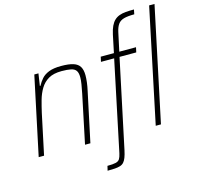

<svg xmlns="http://www.w3.org/2000/svg" viewBox="-129 -879 1240 1209"><g transform="rotate(-15 491.0 -274.0)"><path d="M28 0 136 -510H163L151 -431H155Q167 -454 184.5 -474Q202 -494 232.5 -506Q263 -518 312 -518Q363 -518 392 -508.5Q421 -499 433.5 -478Q446 -457 446 -422Q446 -402 443 -376.5Q440 -351 433 -320L365 0H330L396 -315Q403 -349 407 -374.5Q411 -400 411 -418Q411 -447 401 -461.5Q391 -476 368 -481Q345 -486 307 -486Q254 -486 221.5 -467Q189 -448 169.5 -415.5Q150 -383 139 -343.5Q128 -304 119 -264L63 0Z M425 195 432 165Q469 165 487 160.5Q505 156 512.5 143.5Q520 131 525 108L648 -478H562L569 -510H655L679 -625Q686 -657 696 -678Q706 -699 719.5 -712Q733 -725 751.5 -732Q770 -739 794 -741Q818 -743 848 -743L842 -713Q799 -713 774 -706Q749 -699 736 -681Q723 -663 716 -631L690 -510H799L792 -478H683L561 98Q555 126 548 144Q541 162 531.5 172.5Q522 183 507.5 187.5Q493 192 473 193.5Q453 195 425 195ZM791 0 947 -743H982L825 0Z"/></g></svg>

Font: Saira SemiCondensed Thin
Style: Italic
Weight: 250
Width: 4
Italic angle: -12°
Designer: Hector Gatti with collaboration of the Omnibus-Type team
Foundry: Omnibus-Type
Version: Version 1.101